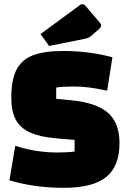

<svg xmlns="http://www.w3.org/2000/svg" viewBox="-20 -884 617 919"><path d="M25 0ZM256 -154Q307 -154 337 -159V-214L247 -222Q169 -229 122.5 -250.5Q76 -272 55 -312Q34 -352 34 -416Q34 -500 58 -548.5Q82 -597 135.5 -618.5Q189 -640 283 -640Q406 -640 518 -610L493 -450Q441 -461 405 -465.5Q369 -470 331 -470Q280 -470 249 -465V-411L321 -404Q443 -392 497.5 -343.5Q552 -295 552 -199Q552 -88 488 -36.5Q424 15 286 15Q144 15 25 -21L53 -186Q153 -154 256 -154ZM174 -721 363 -860Q368 -864 374 -864Q379 -864 382.5 -862Q386 -860 392 -853L455 -779Q464 -769 464 -762Q464 -754 453 -744L415 -711Q404 -702 389 -699L215 -664Z"/></svg>

Font: Changa Black
Style: Regular
Weight: 900
Designer: Eduardo Rodriguez Tunni
Foundry: Eduardo Rodriguez Tunni
Version: Version 2.001; ttfautohint (v1.5.10-5e6f)